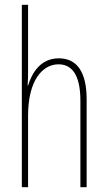

<svg xmlns="http://www.w3.org/2000/svg" viewBox="-20 -780 450 800"><path d="M97 -492V-760H71V0H97V-298C97 -447 158 -512 224 -512C277 -512 315 -472 315 -360V0H341V-366C341 -481 300 -537 225 -537C148 -537 113 -475 97 -424H95C97 -446 97 -461 97 -492Z"/></svg>

Font: Noto Sans Bengali ExtraCondensed Thin
Style: Regular
Weight: 100
Width: 2
Designer: Joana Ranito - Universal Thirst; Jelle Bosma - Monotype Design Team
Foundry: Universal Thirst ehf.
Version: Version 3.000